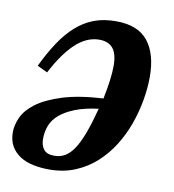

<svg xmlns="http://www.w3.org/2000/svg" viewBox="-67 -594 603 665"><g transform="rotate(10 234.5 -261.0)"><path d="M149 12Q119 12 92.5 6.5Q66 1 46 -12Q26 -25 14.5 -45Q3 -65 3 -94Q3 -119 15.5 -146.5Q28 -174 60 -198Q92 -222 148.5 -240Q205 -258 292 -263Q299 -297 303 -327Q307 -357 307 -380Q307 -422 291 -441.5Q275 -461 243 -461Q198 -461 158.5 -423.5Q119 -386 84 -318L48 -335Q71 -383 95.5 -420Q120 -457 148.5 -482.5Q177 -508 211 -521Q245 -534 289 -534Q366 -534 401.5 -489.5Q437 -445 437 -364Q437 -325 429.5 -282Q422 -239 407 -197Q392 -155 368.5 -117.5Q345 -80 313 -51Q281 -22 240 -5Q199 12 149 12ZM158 -38Q179 -38 195.5 -47.5Q212 -57 226.5 -78.5Q241 -100 254.5 -136Q268 -172 282 -225Q234 -219 201 -206Q168 -193 147.5 -175.5Q127 -158 118.5 -136Q110 -114 110 -89Q110 -66 121 -52Q132 -38 158 -38Z"/></g></svg>

Font: IBM Plex Serif SmBld
Style: Italic
Weight: 600
Italic angle: -14°
Designer: Mike Abbink, Paul van der Laan, Pieter van Rosmalen
Foundry: Bold Monday
Version: Version 3.001